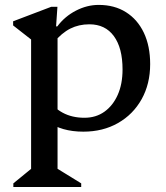

<svg xmlns="http://www.w3.org/2000/svg" viewBox="-20 -516 665 771"><path d="M314.6 12.7Q226.2 12.7 170.4 -28.8V-122.5Q194.2 -83.5 231.9 -63.3Q269.6 -43.1 319.1 -43.1Q365.2 -43.1 399.3 -67.4Q433.5 -91.8 452.8 -135.2Q472.1 -178.6 472.1 -237.1Q472.1 -323.4 437.3 -370.9Q402.6 -418.4 338.9 -418.4Q296.5 -418.4 262.2 -401.1Q227.9 -383.7 196.1 -345.8V-410.1H210.2Q240.1 -450.1 284.8 -473.2Q329.6 -496.3 376.1 -496.3Q439.8 -496.3 486 -467Q532.3 -437.8 557.7 -384.4Q583 -331 583 -258.5Q583 -179.1 548.8 -117.8Q514.6 -56.5 453.9 -21.9Q393.3 12.7 314.6 12.7ZM33.6 235V220.3L120.9 149L104.9 177V-390.3L147.9 -323.8L32.7 -413.9V-430.5L185.8 -488.7H210.6L205.2 -410.1H211.1V179L196.1 152.6L306.1 220.3V235Z"/></svg>

Font: Platypi Light
Style: Regular
Weight: 300
Designer: David Sargent
Foundry: Bolt Cutter Type
Version: Version 1.200